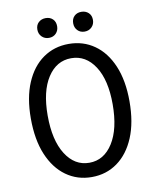

<svg xmlns="http://www.w3.org/2000/svg" viewBox="-91 -885 781 966"><g transform="rotate(-10 300.0 -402.0)"><path d="M300 12Q226 12 169 -29Q112 -70 80 -146.5Q48 -223 48 -331Q48 -437 80 -512.5Q112 -588 169 -628Q226 -668 300 -668Q374 -668 431 -628Q488 -588 520 -512.5Q552 -437 552 -331Q552 -223 520 -146.5Q488 -70 431 -29Q374 12 300 12ZM300 -61Q375 -61 420.5 -133Q466 -205 466 -331Q466 -455 420.5 -525Q375 -595 300 -595Q225 -595 179.5 -525Q134 -455 134 -331Q134 -205 179.5 -133Q225 -61 300 -61ZM209 -715Q187 -715 172.5 -729.5Q158 -744 158 -766Q158 -789 172.5 -802.5Q187 -816 209 -816Q231 -816 245 -802.5Q259 -789 259 -766Q259 -744 245 -729.5Q231 -715 209 -715ZM391 -715Q369 -715 355 -729.5Q341 -744 341 -766Q341 -789 355 -802.5Q369 -816 391 -816Q413 -816 427.5 -802.5Q442 -789 442 -766Q442 -744 427.5 -729.5Q413 -715 391 -715Z"/></g></svg>

Font: SauceCodePro NFM
Style: Regular
Weight: 400
Monospace: yes
Designer: Paul D. Hunt, Teo Tuominen
Foundry: Adobe
Version: Version 2.042;hotconv 1.1.0;makeotfexe 2.6.0;Nerd Fonts 3.3.